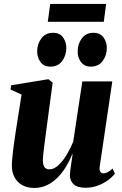

<svg xmlns="http://www.w3.org/2000/svg" viewBox="-20 -916 602 948"><path d="M149 12Q114.5 12 89.8 -2Q65 -16 51.8 -40.5Q38.5 -65 38.5 -97Q38.5 -112 40.5 -133Q42.5 -154 45.2 -177.8Q48 -201.5 51.5 -224.2Q55 -247 57.5 -265.5L86.5 -449L32 -474L35 -495L219 -525L240 -508L210 -284Q207.5 -264 204.2 -240Q201 -216 198.2 -193.2Q195.5 -170.5 193.5 -153Q191.5 -135.5 191.5 -128Q191.5 -112 194.5 -101.5Q197.5 -91 204.8 -85.5Q212 -80 225 -80Q247 -80 269 -100.8Q291 -121.5 309.8 -153Q328.5 -184.5 341.5 -216.5L386.5 -514H534.5L472 -91.5Q470 -75 476 -67.5Q482 -60 490.5 -60Q500 -60 511.8 -65.8Q523.5 -71.5 535.5 -84L547.5 -59Q534.5 -41.5 512.2 -25.5Q490 -9.5 461.8 0.8Q433.5 11 402 11Q362.5 11 344 -5.8Q325.5 -22.5 325 -50.5Q325 -55.5 326.2 -67Q327.5 -78.5 329.5 -93.2Q331.5 -108 334 -124Q336.5 -140 338.5 -154L336.5 -154.5Q324 -123 306 -93.2Q288 -63.5 264.8 -39.8Q241.5 -16 212.5 -2Q183.5 12 149 12ZM228 -587Q197 -587 180.2 -609.5Q163.5 -632 163.5 -662Q163.5 -699 184.2 -726.5Q205 -754 241 -754Q276 -754 291.8 -730.8Q307.5 -707.5 307.5 -680Q307.5 -643 287.2 -615Q267 -587 228 -587ZM427.5 -587Q397 -587 380 -609.5Q363 -632 363.5 -662Q363.5 -699 384 -726.5Q404.5 -754 440.5 -754Q475.5 -754 491.5 -730.8Q507.5 -707.5 507.5 -680Q507.5 -643 487 -615Q466.5 -587 427.5 -587ZM228 -896.5H504L492.5 -808.5H216Z"/></svg>

Font: Merriweather 120pt ExtraBold
Style: Italic
Weight: 800
Italic angle: -7.8°
Version: Version 2.101